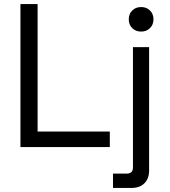

<svg xmlns="http://www.w3.org/2000/svg" viewBox="-20 -720 832 940"><path d="M80.1 0Q80.1 -174.8 80.1 -700.2Q100.6 -700.2 164.1 -700.2Q164.1 -543.9 164.1 -76.2Q252.9 -76.2 517.6 -76.2Q517.6 -56.6 517.6 0Q408.2 0 80.1 0ZM533.2 200.2Q533.2 182.6 533.2 129.9Q549.8 129.9 600.6 129.9Q630.9 129.9 630.9 99.6Q630.9 -96.7 630.9 -489.3Q650.4 -489.3 710 -489.3Q710 -337.9 710 114.3Q710 154.3 687.5 176.8Q665 200.2 623 200.2Q592.8 200.2 533.2 200.2ZM670.9 -565.4Q644.5 -565.4 627.9 -582Q610.4 -598.6 610.4 -625Q610.4 -652.3 627.9 -668.9Q644.5 -685.5 670.9 -685.5Q697.3 -685.5 713.9 -668.9Q731.4 -652.3 731.4 -625Q731.4 -598.6 713.9 -582Q697.3 -565.4 670.9 -565.4Z"/></svg>

Font: Kadena Space Grotesk
Style: Regular
Weight: 400
Designer: Florian Karsten
Version: Version 2.000